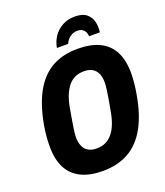

<svg xmlns="http://www.w3.org/2000/svg" viewBox="-159 -986 952 1105"><g transform="rotate(-20 317.0 -433.5)"><path d="M279 12Q201 12 147 -14.5Q93 -41 66 -93.5Q39 -146 39 -225Q39 -253 41.5 -284.5Q44 -316 50 -350Q71 -469 114 -546.5Q157 -624 223.5 -661.5Q290 -699 381 -699Q461 -699 515 -673Q569 -647 596.5 -594.5Q624 -542 624 -462Q624 -435 621 -403.5Q618 -372 612 -338Q592 -219 548.5 -141Q505 -63 438 -25.5Q371 12 279 12ZM291 -122Q322 -122 346.5 -134Q371 -146 389 -168.5Q407 -191 419.5 -224Q432 -257 439 -299Q447 -343 452 -371.5Q457 -400 459 -417Q461 -434 462 -444.5Q463 -455 463 -463Q463 -496 453 -518.5Q443 -541 423 -553Q403 -565 371 -565Q340 -565 315.5 -553.5Q291 -542 273 -519Q255 -496 242.5 -463.5Q230 -431 223 -389Q215 -345 210.5 -316.5Q206 -288 203.5 -270.5Q201 -253 200 -243Q199 -233 199 -225Q199 -192 209 -169Q219 -146 239.5 -134Q260 -122 291 -122ZM272 -744Q278 -780 298.5 -811Q319 -842 352.5 -860.5Q386 -879 429 -879Q477 -879 501.5 -858.5Q526 -838 533 -807Q540 -776 535 -744H469Q469 -757 463.5 -769Q458 -781 446.5 -789Q435 -797 416 -797Q397 -797 381.5 -789Q366 -781 356 -769Q346 -757 341 -744Z"/></g></svg>

Font: Archivo Condensed ExtraBold
Style: Italic
Weight: 800
Width: 3
Italic angle: -10°
Designer: Hector Gatti
Foundry: Omnibus-Type
Version: Version 2.001